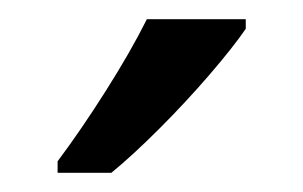

<svg xmlns="http://www.w3.org/2000/svg" viewBox="-20 -786 316 200"><path d="M236 -756Q223 -737 198.5 -708.5Q174 -680 146 -652Q118 -624 96 -606H40V-618Q64 -650 90 -691Q116 -732 133 -766H236Z"/></svg>

Font: Noto Sans Tamil SemiCondensed
Style: Regular
Weight: 400
Width: 4
Designer: Jelle Bosma - Monotype Design Team
Foundry: Monotype Imaging Inc.
Version: Version 2.004; ttfautohint (v1.8.4.7-5d5b)